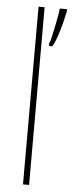

<svg xmlns="http://www.w3.org/2000/svg" viewBox="-54 -882 308 818"><g transform="rotate(5 99.5 -473.0)"><path d="M103 -93H77V-853H103ZM199 -844Q195 -824 187.5 -794.5Q180 -765 170.5 -736.5Q161 -708 150 -690H136V-702Q140 -709 144.5 -729Q149 -749 154 -773Q159 -797 163 -819Q167 -841 168 -853H199Z"/></g></svg>

Font: Noto Sans Kannada UI Condensed Thin
Style: Regular
Weight: 100
Width: 3
Designer: Jelle Bosma - Monotype Design Team
Foundry: Monotype Imaging Inc.
Version: Version 2.005; ttfautohint (v1.8.4.7-5d5b)